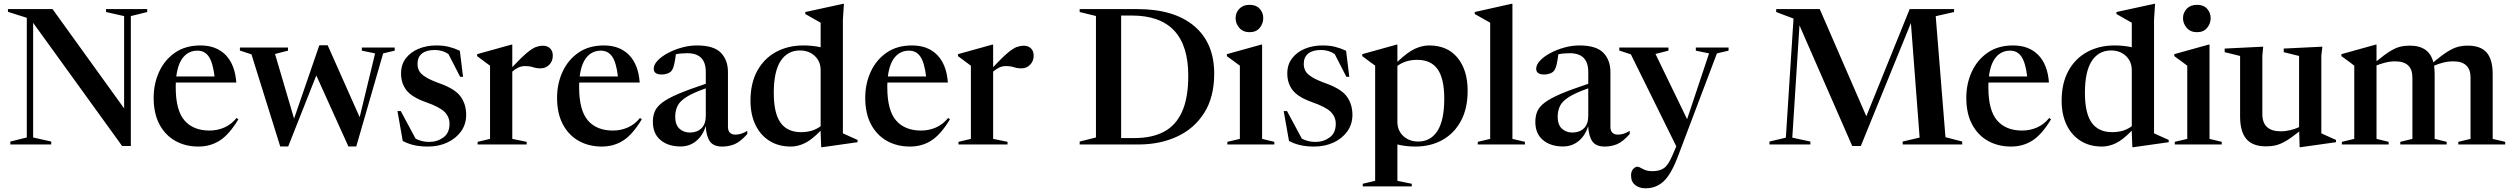

<svg xmlns="http://www.w3.org/2000/svg" viewBox="-20 -763 13265 1014"><path d="M121.5 -37V-669L22 -700.5V-715H257.5L635.5 -190.5V-678L540 -699.5V-715H757.5V-699.5L671 -678V8H625L155 -642.5V-37L250.5 -15.5V0H34.5V-15.5Z M1038.5 -523Q1122.5 -523 1171.8 -472.5Q1221 -422 1228 -327H908.5Q908 -315.5 908 -303Q908 -180.5 954.2 -127Q1000.5 -73.5 1086.5 -73.5Q1127.5 -73.5 1164.5 -89.5Q1201.5 -105.5 1229.5 -140L1239 -133Q1190.5 -52.5 1140.8 -20.8Q1091 11 1028 11Q959.5 11 906.2 -18.8Q853 -48.5 822.2 -106Q791.5 -163.5 791.5 -246.5Q791.5 -321 820.5 -384Q849.5 -447 904.5 -485Q959.5 -523 1038.5 -523ZM1023 -495.5Q977.5 -495.5 948.5 -461.5Q919.5 -427.5 911 -359H1113Q1104.5 -431.5 1083 -463.5Q1061.5 -495.5 1023 -495.5Z M1961 -481 1891 -495.5V-512H2064.5V-495.5L2003.5 -481L1861.5 10.5H1820L1650.5 -364.5L1502 10.5H1460L1308 -476L1247 -496V-512H1501V-495.5L1432.5 -478L1533 -136.5L1666.5 -524H1710.5L1879.5 -144Z M2284 -523Q2321 -523 2349.5 -516Q2378 -509 2408.5 -495L2425.5 -357.5H2410L2348.5 -477.5Q2317 -499 2276 -499Q2232 -499 2208.5 -480.2Q2185 -461.5 2185 -425.5Q2185 -406 2193.2 -389.5Q2201.5 -373 2227.2 -356.5Q2253 -340 2306.5 -321Q2385.5 -292 2413.8 -251.5Q2442 -211 2442 -156.5Q2442 -107 2415 -69.2Q2388 -31.5 2342.2 -10.2Q2296.5 11 2240 11Q2198.5 11 2166.2 3.5Q2134 -4 2107 -18.5L2079 -176.5H2096.5L2175 -30.5Q2208 -13.5 2246.5 -13.5Q2289 -13.5 2321.5 -37Q2354 -60.5 2354 -109Q2354 -145.5 2328 -171.8Q2302 -198 2229 -223.5Q2155.5 -249.5 2126.8 -286.2Q2098 -323 2098 -375Q2098 -422 2123.2 -455Q2148.5 -488 2190.8 -505.5Q2233 -523 2284 -523Z M2847.5 -521.5Q2871 -521.5 2885.2 -507.5Q2899.5 -493.5 2899.5 -469.5Q2899.5 -440 2880.8 -421Q2862 -402 2834.5 -402Q2813 -402 2795.2 -408Q2777.5 -414 2752.5 -414Q2733.5 -414 2717.5 -406.2Q2701.5 -398.5 2685.5 -385V-29.5L2761.5 -14V0H2502.5V-14L2568 -29.5V-416Q2558.5 -423.5 2543 -434.5Q2527.5 -445.5 2500 -466.5V-477L2681.5 -527.5H2685.5V-408.5Q2734 -460 2762.8 -484Q2791.5 -508 2810.5 -514.8Q2829.5 -521.5 2847.5 -521.5Z M3169 -523Q3253 -523 3302.2 -472.5Q3351.5 -422 3358.5 -327H3039Q3038.5 -315.5 3038.5 -303Q3038.5 -180.5 3084.8 -127Q3131 -73.5 3217 -73.5Q3258 -73.5 3295 -89.5Q3332 -105.5 3360 -140L3369.5 -133Q3321 -52.5 3271.2 -20.8Q3221.5 11 3158.5 11Q3090 11 3036.8 -18.8Q2983.5 -48.5 2952.8 -106Q2922 -163.5 2922 -246.5Q2922 -321 2951 -384Q2980 -447 3035 -485Q3090 -523 3169 -523ZM3153.5 -495.5Q3108 -495.5 3079 -461.5Q3050 -427.5 3041.5 -359H3243.5Q3235 -431.5 3213.5 -463.5Q3192 -495.5 3153.5 -495.5Z M3926.5 -55Q3889 -13.5 3858.8 -1.2Q3828.5 11 3794.5 11Q3748 11 3729 -16.5Q3710 -44 3707 -97Q3692 -47.5 3657 -18.5Q3622 10.5 3574.5 10.5Q3509 10.5 3468.5 -23.2Q3428 -57 3428 -119.5Q3428 -150.5 3438.2 -174.8Q3448.5 -199 3477.2 -221Q3506 -243 3561.5 -266.8Q3617 -290.5 3707.5 -320.5V-383Q3707.5 -482 3610 -482Q3576 -482 3549.5 -476.5Q3546 -446.5 3540.5 -423Q3535 -399.5 3526.5 -389Q3519.5 -380 3505.2 -374.8Q3491 -369.5 3475.5 -369.5Q3432.5 -369.5 3432.5 -400Q3432.5 -421.5 3453.2 -443.2Q3474 -465 3507.8 -483Q3541.5 -501 3581.5 -512Q3621.5 -523 3660 -523Q3749.5 -523 3787 -484.5Q3824.5 -446 3824.5 -382.5V-94.5Q3824.5 -71.5 3835.2 -61.8Q3846 -52 3864 -52Q3895 -52 3926.5 -72ZM3546 -146.5Q3546 -104 3568.2 -83.5Q3590.5 -63 3623.5 -63Q3661 -63 3684.2 -85.2Q3707.5 -107.5 3707.5 -151.5V-296.5Q3639 -272.5 3604.5 -250.2Q3570 -228 3558 -203Q3546 -178 3546 -146.5Z M4509 -12 4322 14.5H4317L4314 -60.5V-73Q4266.5 -24 4229.5 -6.5Q4192.5 11 4156.5 11Q4091.5 11 4043.5 -19.2Q3995.5 -49.5 3969.5 -104Q3943.5 -158.5 3943.5 -231Q3943.5 -323.5 3979.2 -388.8Q4015 -454 4078.2 -488.5Q4141.5 -523 4223.5 -523Q4270.5 -523 4314 -513.5V-643Q4305 -648 4279.5 -662.5Q4254 -677 4233 -689V-699.5L4433.5 -743H4437L4431.5 -659V-59Q4437.5 -56 4452 -49.5Q4466.5 -43 4482.5 -35.8Q4498.5 -28.5 4509 -24ZM4314 -392Q4314 -438.5 4283 -467.5Q4252 -496.5 4204.5 -496.5Q4139 -496.5 4102.8 -441Q4066.5 -385.5 4066.5 -273Q4066.5 -165 4102.2 -115Q4138 -65 4210.5 -65Q4239.5 -65 4265.2 -72.2Q4291 -79.5 4314 -96.5Z M4796.5 -523Q4880.5 -523 4929.8 -472.5Q4979 -422 4986 -327H4666.5Q4666 -315.5 4666 -303Q4666 -180.5 4712.2 -127Q4758.5 -73.5 4844.5 -73.5Q4885.5 -73.5 4922.5 -89.5Q4959.5 -105.5 4987.5 -140L4997 -133Q4948.5 -52.5 4898.8 -20.8Q4849 11 4786 11Q4717.5 11 4664.2 -18.8Q4611 -48.5 4580.2 -106Q4549.5 -163.5 4549.5 -246.5Q4549.5 -321 4578.5 -384Q4607.5 -447 4662.5 -485Q4717.5 -523 4796.5 -523ZM4781 -495.5Q4735.5 -495.5 4706.5 -461.5Q4677.5 -427.5 4669 -359H4871Q4862.5 -431.5 4841 -463.5Q4819.5 -495.5 4781 -495.5Z M5387 -521.5Q5410.5 -521.5 5424.8 -507.5Q5439 -493.5 5439 -469.5Q5439 -440 5420.2 -421Q5401.5 -402 5374 -402Q5352.5 -402 5334.8 -408Q5317 -414 5292 -414Q5273 -414 5257 -406.2Q5241 -398.5 5225 -385V-29.5L5301 -14V0H5042V-14L5107.5 -29.5V-416Q5098 -423.5 5082.5 -434.5Q5067 -445.5 5039.5 -466.5V-477L5221 -527.5H5225V-408.5Q5273.5 -460 5302.2 -484Q5331 -508 5350 -514.8Q5369 -521.5 5387 -521.5Z M5682 0V-15.5L5768 -37V-678.5L5682 -699.5V-715H5986Q6180 -715 6286.2 -626Q6392.5 -537 6392.5 -374Q6392.5 -250.5 6340 -167.2Q6287.5 -84 6197 -42Q6106.5 0 5993 0ZM6255.5 -363.5Q6255.5 -681 5957 -681H5901V-34H5974Q6063.5 -34 6126.5 -67Q6189.5 -100 6222.5 -172.5Q6255.5 -245 6255.5 -363.5Z M6579.5 -593Q6545 -593 6525.2 -615.8Q6505.5 -638.5 6505.5 -667.5Q6505.5 -696 6525.2 -716.8Q6545 -737.5 6579.5 -737.5Q6614 -737.5 6632.8 -716.8Q6651.5 -696 6651.5 -667.5Q6651.5 -638.5 6632.8 -615.8Q6614 -593 6579.5 -593ZM6645.5 -527.5V-29.5L6710 -14V0H6462V-14L6528 -29.5V-416Q6520 -422.5 6501.2 -436Q6482.5 -449.5 6459.5 -466.5V-477L6641 -527.5Z M6964.5 -523Q7001.5 -523 7030 -516Q7058.5 -509 7089 -495L7106 -357.5H7090.5L7029 -477.5Q6997.5 -499 6956.5 -499Q6912.5 -499 6889 -480.2Q6865.5 -461.5 6865.5 -425.5Q6865.5 -406 6873.8 -389.5Q6882 -373 6907.8 -356.5Q6933.5 -340 6987 -321Q7066 -292 7094.2 -251.5Q7122.5 -211 7122.5 -156.5Q7122.5 -107 7095.5 -69.2Q7068.5 -31.5 7022.8 -10.2Q6977 11 6920.5 11Q6879 11 6846.8 3.5Q6814.5 -4 6787.5 -18.5L6759.5 -176.5H6777L6855.5 -30.5Q6888.5 -13.5 6927 -13.5Q6969.5 -13.5 7002 -37Q7034.5 -60.5 7034.5 -109Q7034.5 -145.5 7008.5 -171.8Q6982.5 -198 6909.5 -223.5Q6836 -249.5 6807.2 -286.2Q6778.5 -323 6778.5 -375Q6778.5 -422 6803.8 -455Q6829 -488 6871.2 -505.5Q6913.5 -523 6964.5 -523Z M7436 207.5V221.5H7177V207.5L7242.5 192V-416.5Q7233 -423.5 7217.5 -434.5Q7202 -445.5 7174.5 -466.5V-477L7356 -527.5H7360V-436.5Q7413 -487 7451.8 -505Q7490.5 -523 7527.5 -523Q7624 -523 7677.5 -458Q7731 -393 7731 -283.5Q7731 -190 7695.5 -124.2Q7660 -58.5 7597.8 -23.8Q7535.5 11 7455 11Q7405.5 11 7360 0V192ZM7607.5 -242Q7607.5 -347.5 7572.5 -397.2Q7537.5 -447 7465 -447Q7435.5 -447 7409.5 -439.5Q7383.5 -432 7360 -415V-120Q7360 -73.5 7391.2 -44.5Q7422.5 -15.5 7470 -15.5Q7535.5 -15.5 7571.5 -71.5Q7607.5 -127.5 7607.5 -242Z M7967.5 -29.5 8033.5 -14V0H7784.5V-14L7850 -29.5V-643Q7840.5 -648.5 7819.2 -660.5Q7798 -672.5 7768.5 -689V-699.5L7963 -743H7967.5Z M8587 -55Q8549.5 -13.5 8519.2 -1.2Q8489 11 8455 11Q8408.5 11 8389.5 -16.5Q8370.5 -44 8367.5 -97Q8352.5 -47.5 8317.5 -18.5Q8282.5 10.5 8235 10.5Q8169.5 10.5 8129 -23.2Q8088.5 -57 8088.5 -119.5Q8088.5 -150.5 8098.8 -174.8Q8109 -199 8137.8 -221Q8166.5 -243 8222 -266.8Q8277.5 -290.5 8368 -320.5V-383Q8368 -482 8270.5 -482Q8236.5 -482 8210 -476.5Q8206.5 -446.5 8201 -423Q8195.5 -399.5 8187 -389Q8180 -380 8165.8 -374.8Q8151.5 -369.5 8136 -369.5Q8093 -369.5 8093 -400Q8093 -421.5 8113.8 -443.2Q8134.5 -465 8168.2 -483Q8202 -501 8242 -512Q8282 -523 8320.5 -523Q8410 -523 8447.5 -484.5Q8485 -446 8485 -382.5V-94.5Q8485 -71.5 8495.8 -61.8Q8506.5 -52 8524.5 -52Q8555.5 -52 8587 -72ZM8206.5 -146.5Q8206.5 -104 8228.8 -83.5Q8251 -63 8284 -63Q8321.5 -63 8344.8 -85.2Q8368 -107.5 8368 -151.5V-296.5Q8299.5 -272.5 8265 -250.2Q8230.5 -228 8218.5 -203Q8206.5 -178 8206.5 -146.5Z M8671 231.5Q8637.5 231.5 8615.8 214.2Q8594 197 8594 164Q8594 141.5 8605.2 129.5Q8616.5 117.5 8627 117.5Q8636 117.5 8656 129.2Q8676 141 8707 141Q8743.5 141 8766.5 125.8Q8789.5 110.5 8810.5 62L8833 10L8593 -476L8532 -496V-512H8791.5V-495.5L8723 -478L8890 -133.5L9006 -481L8936 -495.5V-512H9109V-495.5L9047.5 -481L8841 64.5Q8804.5 160 8764.8 195.8Q8725 231.5 8671 231.5Z M10254.5 -38.5 10343 -15.5V0H10028.5V-15.5L10118 -36.5L10072 -641.5L9807.5 8H9762L9483.5 -629L9445.5 -36L9541 -15.5V0H9325V-15.5L9411.5 -36L9452 -665L9360.5 -699.5V-715H9590.5L9836.5 -149L10065.5 -715H10300V-699.5L10203 -677.5Z M10611.5 -523Q10695.5 -523 10744.8 -472.5Q10794 -422 10801 -327H10481.5Q10481 -315.5 10481 -303Q10481 -180.5 10527.2 -127Q10573.5 -73.5 10659.5 -73.5Q10700.5 -73.5 10737.5 -89.5Q10774.5 -105.5 10802.5 -140L10812 -133Q10763.5 -52.5 10713.8 -20.8Q10664 11 10601 11Q10532.5 11 10479.2 -18.8Q10426 -48.5 10395.2 -106Q10364.5 -163.5 10364.5 -246.5Q10364.5 -321 10393.5 -384Q10422.5 -447 10477.5 -485Q10532.5 -523 10611.5 -523ZM10596 -495.5Q10550.5 -495.5 10521.5 -461.5Q10492.5 -427.5 10484 -359H10686Q10677.5 -431.5 10656 -463.5Q10634.5 -495.5 10596 -495.5Z M11433.5 -12 11246.5 14.5H11241.5L11238.5 -60.5V-73Q11191 -24 11154 -6.5Q11117 11 11081 11Q11016 11 10968 -19.2Q10920 -49.5 10894 -104Q10868 -158.5 10868 -231Q10868 -323.5 10903.8 -388.8Q10939.5 -454 11002.8 -488.5Q11066 -523 11148 -523Q11195 -523 11238.5 -513.5V-643Q11229.5 -648 11204 -662.5Q11178.5 -677 11157.5 -689V-699.5L11358 -743H11361.5L11356 -659V-59Q11362 -56 11376.5 -49.5Q11391 -43 11407 -35.8Q11423 -28.5 11433.5 -24ZM11238.5 -392Q11238.5 -438.5 11207.5 -467.5Q11176.5 -496.5 11129 -496.5Q11063.5 -496.5 11027.2 -441Q10991 -385.5 10991 -273Q10991 -165 11026.8 -115Q11062.5 -65 11135 -65Q11164 -65 11189.8 -72.2Q11215.5 -79.5 11238.5 -96.5Z M11583 -593Q11548.5 -593 11528.8 -615.8Q11509 -638.5 11509 -667.5Q11509 -696 11528.8 -716.8Q11548.5 -737.5 11583 -737.5Q11617.5 -737.5 11636.2 -716.8Q11655 -696 11655 -667.5Q11655 -638.5 11636.2 -615.8Q11617.5 -593 11583 -593ZM11649 -527.5V-29.5L11713.5 -14V0H11465.5V-14L11531.5 -29.5V-416Q11523.5 -422.5 11504.8 -436Q11486 -449.5 11463 -466.5V-477L11644.5 -527.5Z M11928 -161Q11928 -69.5 12025.5 -69.5Q12051.5 -69.5 12076.2 -75.8Q12101 -82 12122 -91.5V-467.5L12041 -487.5V-506.5L12245 -516.5L12239.5 -469.5V-59Q12245.5 -56 12260 -49.5Q12274.5 -43 12290.5 -35.8Q12306.5 -28.5 12317 -24V-12L12129.5 14.5H12125L12122.5 -68.5Q12081.5 -35.5 12053 -18.8Q12024.5 -2 12000.2 4Q11976 10 11947.5 10Q11877 10 11843.8 -28.8Q11810.5 -67.5 11810.5 -148.5V-467.5L11729 -487.5V-506.5L11932.5 -516.5L11928 -469.5Z M12838 -371V-29.5L12901.5 -14V0H12656.5V-14L12720.5 -29.5V-353.5Q12720.5 -439 12629.5 -439Q12603 -439 12577.5 -432.5Q12552 -426 12531 -417.5V-29.5L12595 -14V0H12348V-14L12413.5 -29.5V-416Q12405.5 -422.5 12390.5 -434Q12375.5 -445.5 12345.5 -466.5V-477L12527 -527.5H12531V-439.5Q12573.5 -474.5 12602.2 -492.2Q12631 -510 12654.8 -516Q12678.5 -522 12706.5 -522Q12809.5 -522 12831 -434Q12876 -471.5 12906 -490.2Q12936 -509 12960.5 -515.5Q12985 -522 13013 -522Q13081.5 -522 13113 -485.2Q13144.5 -448.5 13144.5 -371V-29.5L13210.5 -14V0H12963V-14L13027.5 -29.5V-353.5Q13027.5 -439 12936.5 -439Q12908.5 -439 12882.2 -432.2Q12856 -425.5 12835 -416Q12838 -396 12838 -371Z"/></svg>

Font: Newsreader Display Medium
Style: Regular
Weight: 500
Designer: Hugues Gentile
Foundry: Production Type
Version: Version 1.001